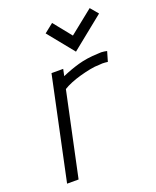

<svg xmlns="http://www.w3.org/2000/svg" viewBox="-135 -800 713 879"><g transform="rotate(-20 221.0 -360.0)"><path d="M442 -682 410 -720 295 -628 225 -715 181 -680 283 -554ZM404 -460 418 -508Q418 -508 405 -510.5Q392 -513 373 -511Q319 -509 277 -497Q235 -485 194 -467L201 -500H144L38 0H94L181 -409Q197 -419 219 -428Q241 -437 266 -444Q291 -451 316 -456Q341 -461 362 -461Q379 -463 391.5 -461.5Q404 -460 404 -460Z"/></g></svg>

Font: Advent Pro
Style: Italic
Weight: 400
Italic angle: -12°
Designer: VivaRado, Andreas Kalpakidis
Foundry: VivaRado, Andreas Kalpakidis
Version: Version 3.000